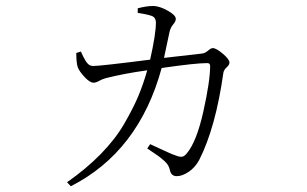

<svg xmlns="http://www.w3.org/2000/svg" viewBox="-20 -572 1040 650"><path d="M553.7 -462.9 535.2 -376Q552.7 -377.9 663.1 -390.6Q673.8 -391.6 684.1 -400.4Q694.3 -409.2 700.2 -409.2Q711.9 -409.2 734.4 -390.1Q756.8 -371.1 756.8 -360.4Q756.8 -352.5 747.6 -344.2Q738.3 -335.9 736.3 -326.2Q710 -139.6 654.3 -30.3Q640.6 -4.9 618.7 9.8Q596.7 24.4 578.1 24.4Q558.6 24.4 554.7 2Q552.7 -5.9 548.8 -12.7Q544.9 -19.5 536.6 -26.9Q528.3 -34.2 522.9 -38.6Q517.6 -43 502.4 -53.2Q487.3 -63.5 478.5 -69.3L488.3 -84Q501 -78.1 520 -69.3Q539.1 -60.5 553.2 -54.2Q567.4 -47.9 574.2 -45.9Q588.9 -40 596.7 -41.5Q604.5 -43 612.3 -52.7Q645.5 -91.8 668.5 -194.8Q691.4 -297.9 691.4 -348.6Q691.4 -358.4 681.6 -358.4Q641.6 -358.4 527.3 -341.8Q450.2 -58.6 219.7 58.6L207 44.9Q271.5 0 320.8 -50.3Q370.1 -100.6 400.4 -152.8Q430.7 -205.1 447.8 -245.6Q464.8 -286.1 478.5 -334Q400.4 -323.2 338.9 -307.6Q327.1 -304.7 315.9 -298.3Q304.7 -292 296.9 -292Q284.2 -292 266.1 -311.5Q248 -331.1 243.2 -344.7Q238.3 -358.4 238.3 -392.6L253.9 -397.5Q270.5 -358.4 283.2 -351.6Q289.1 -348.6 294.9 -348.6Q320.3 -348.6 488.3 -370.1Q507.8 -457 507.8 -495.1Q507.8 -513.7 492.2 -518.6Q474.6 -524.4 446.3 -528.3V-543.9Q475.6 -551.8 500 -551.8Q521.5 -550.8 548.3 -535.6Q575.2 -520.5 575.2 -507.8Q575.2 -500 565.9 -488.8Q556.6 -477.5 553.7 -462.9Z"/></svg>

Font: GenYoMin TW TTF ExtraLight
Style: Regular
Weight: 250
Version: Version 1.300